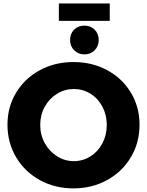

<svg xmlns="http://www.w3.org/2000/svg" viewBox="-20 -1068 844 1102"><path d="M22.9 0ZM780.8 -352.1Q780.8 -249 731.4 -166Q682.1 -83 595.5 -34.9Q508.8 13.2 401.9 13.2Q294.9 13.2 208.5 -34.4Q122.1 -82 72.5 -165.5Q22.9 -249 22.9 -352.1Q22.9 -454.1 72.5 -536.1Q122.1 -618.2 208.5 -665Q294.9 -711.9 401.9 -711.9Q508.8 -711.9 595.5 -665Q682.1 -618.2 731.4 -536.1Q780.8 -454.1 780.8 -352.1ZM210.9 -351.1Q210.9 -293 237.5 -245.6Q264.2 -198.2 308.1 -170.7Q352.1 -143.1 403.8 -143.1Q455.6 -143.1 499.3 -170.7Q543 -198.2 567.9 -245.6Q592.8 -293 592.8 -351.1Q592.8 -408.2 567.9 -455.6Q543 -502.9 499.5 -530Q456.1 -557.1 403.8 -557.1Q352.1 -557.1 307.6 -530Q263.2 -502.9 237.1 -455.6Q210.9 -408.2 210.9 -351.1ZM598.1 -755.9ZM546.4 -837.9Q546.4 -802.7 523.2 -779.3Q500 -755.9 464.4 -755.9Q429.2 -755.9 405.8 -779.3Q382.3 -802.7 382.3 -837.9Q382.3 -875 405.3 -897.9Q428.2 -920.9 464.4 -920.9Q500 -920.9 523.2 -897.9Q546.4 -875 546.4 -837.9ZM317.9 -1048.3H609.9V-948.2H317.9Z"/></svg>

Font: Argentum Sans
Style: Bold
Weight: 700
Designer: Julieta Ulanovsky (Modified by Cristiano Sobral)
Foundry: Julieta Ulanovsky
Version: Version 1.000; ttfautohint (v1.5.65-e2d9)